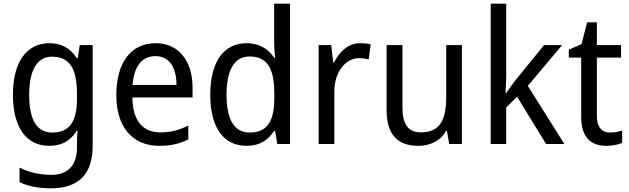

<svg xmlns="http://www.w3.org/2000/svg" viewBox="-20 -780 3409 1040"><path d="M247 -546C124 -546 50 -443 50 -267C50 -89 123 10 247 10C313 10 362 -17 396 -72H400C398 -53 397 -18 397 0V19C397 117 346 167 258 167C194 167 135 153 86 128V207C133 229 188 240 255 240C411 240 482 159 482 8V-536H412L401 -465H396C360 -521 310 -546 247 -546ZM261 -473C355 -473 397 -413 397 -268V-246C397 -119 355 -62 263 -62C180 -62 138 -130 138 -266C138 -399 181 -473 261 -473Z M823 -546C691 -546 610 -443 610 -264C610 -94 696 10 843 10C906 10 951 -1 1000 -25V-100C950 -75 906 -63 849 -63C752 -63 699 -127 697 -252H1023V-306C1023 -447 950 -546 823 -546ZM822 -476C901 -476 936 -409 936 -320H698C706 -421 749 -476 822 -476Z M1316 10C1388 10 1434 -23 1465 -71H1470L1482 0H1551V-760H1465V-545C1465 -524 1468 -489 1470 -467H1465C1434 -514 1386 -546 1316 -546C1195 -546 1119 -450 1119 -267C1119 -84 1194 10 1316 10ZM1332 -62C1248 -62 1207 -134 1207 -266C1207 -396 1247 -474 1331 -474C1432 -474 1466 -404 1466 -269V-248C1466 -123 1427 -62 1332 -62Z M1931 -546C1867 -546 1819 -501 1789 -441H1785L1774 -536H1706V0H1791V-284C1791 -391 1852 -465 1925 -465C1942 -465 1962 -462 1977 -458L1988 -540C1971 -544 1950 -546 1931 -546Z M2482 -536H2397V-255C2397 -129 2362 -63 2260 -63C2192 -63 2160 -106 2160 -195V-536H2074V-186C2074 -56 2129 10 2246 10C2308 10 2366 -16 2396 -71H2401L2413 0H2482Z M2722 -370V-760H2638V0H2722V-198L2781 -256L2938 0H3037L2839 -315L3025 -536H2927L2775 -349C2759 -329 2734 -294 2722 -276H2718C2720 -305 2722 -343 2722 -370Z M3284 -62C3239 -62 3213 -92 3213 -153V-468H3344V-536H3213V-659H3160L3130 -541L3061 -511V-468H3128V-148C3128 -30 3186 10 3265 10C3296 10 3330 3 3350 -6V-73C3333 -67 3307 -62 3284 -62Z"/></svg>

Font: Noto Sans Lao Looped SemiCondensed
Style: Regular
Weight: 400
Width: 4
Designer: Mark Frömberg, Ben Mitchell
Foundry: The Fontpad Ltd
Version: Version 1.002